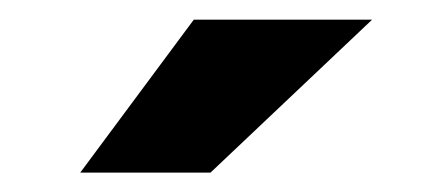

<svg xmlns="http://www.w3.org/2000/svg" viewBox="-20 -770 439 195"><path d="M61.5 -594.7 176.8 -750H357.9L193.8 -594.7Z"/></svg>

Font: Bert Sans Black
Style: Regular
Weight: 900
Designer: Christian Robertson, Adam Twardoch, & Cristiano Sobral
Foundry: Google
Version: Version 12.135;January 10, 2020;FontCreator 12.0.0.2547 64-b